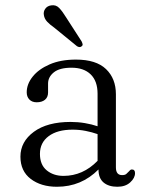

<svg xmlns="http://www.w3.org/2000/svg" viewBox="-20 -702 566 733"><path d="M58 -104Q58 -161 109.2 -198.8Q160.5 -236.5 249.5 -236.5Q277.5 -236.5 304 -232Q330.5 -227.5 352.5 -220V-344Q352.5 -392.5 326.2 -418Q300 -443.5 253 -443.5Q207.5 -443.5 185.5 -425.8Q163.5 -408 163.5 -383V-349Q163.5 -331 151.8 -321.2Q140 -311.5 120 -311.5Q102.5 -311.5 92.2 -322Q82 -332.5 82 -349.5Q82 -381 104.8 -409.5Q127.5 -438 169.5 -456.2Q211.5 -474.5 270 -474.5Q347 -474.5 384.8 -438.2Q422.5 -402 422.5 -342V-63Q422.5 -33.5 446 -33.5Q457 -33.5 462 -37.8Q467 -42 471 -46.5Q474 -50 476.8 -52.5Q479.5 -55 483.5 -55Q495.5 -55 495.5 -41Q495.5 -22.5 477.2 -5.8Q459 11 428 11Q395 11 375.5 -5.2Q356 -21.5 356 -55Q290.5 11 197.5 11Q136.5 11 97.2 -19Q58 -49 58 -104ZM132.5 -114.5Q132.5 -73 158.2 -51.8Q184 -30.5 222.5 -30.5Q296.5 -30.5 352.5 -88V-190Q331 -197.5 307.2 -202.2Q283.5 -207 257 -207Q199 -207 165.8 -182.2Q132.5 -157.5 132.5 -114.5ZM232.5 -635.5 291.5 -544Q294 -539 295.2 -534Q296.5 -529 292 -525.5Q285 -519 274 -525.5L187 -596.5Q170.5 -608 160 -619.2Q149.5 -630.5 147.5 -644.5Q145 -657.5 152.8 -668.5Q160.5 -679.5 175.5 -681.5Q193.5 -684.5 206 -671.5Q218.5 -658.5 232.5 -635.5Z"/></svg>

Font: Fraunces 9pt S050 Light
Style: Regular
Weight: 300
Version: Version 1.000; ttfautohint (v1.8.3)